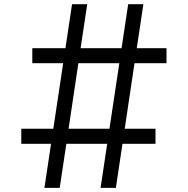

<svg xmlns="http://www.w3.org/2000/svg" viewBox="-20 -840 900 920"><path d="M82 -223.1H235.4L282.7 -537.1H134.8V-608.9H293.5L325.2 -819.8H397.9L366.2 -608.9H562.5L594.2 -819.8H667L635.3 -608.9H777.8V-537.1H624.5L577.6 -223.1H725.1V-150.9H566.9L535.2 60.1H461.9L493.7 -150.9H297.9L266.1 60.1H192.9L224.6 -150.9H82ZM308.6 -223.1H504.4L551.8 -537.1H355.5Z"/></svg>

Font: BIZ UDPMincho
Style: Bold
Weight: 700
Designer: TypeBank Co., Ltd.
Foundry: Morisawa Inc.
Version: Version 1.06